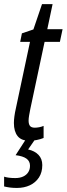

<svg xmlns="http://www.w3.org/2000/svg" viewBox="-45 -678 326 938"><path d="M99.1 9.8Q59.1 9.8 41 -13.2Q22.9 -36.1 22.9 -77.1Q22.9 -91.3 25.4 -109.9Q27.8 -128.4 32.7 -149.4L101.6 -473.6H53.7L62 -515.1L118.2 -534.2L160.2 -657.7H211.9L186 -535.2H260.7L247.6 -473.6H172.9L103 -145Q99.6 -128.4 97.2 -113.8Q94.7 -99.1 94.7 -88.9Q94.7 -71.3 101.6 -62.7Q108.4 -54.2 125 -54.2Q134.8 -54.2 146.5 -56.4Q158.2 -58.6 168 -63V-3.9Q152.8 2.4 133.8 6.1Q114.7 9.8 99.1 9.8ZM37.6 240.2Q19.5 240.2 4.4 238.3Q-10.7 236.3 -24.9 232.9V185.1Q-16.6 188 -2.9 189.9Q10.7 191.9 29.8 191.9Q52.2 191.9 68.4 184.3Q84.5 176.8 93 163.3Q101.6 149.9 101.6 131.8Q101.6 109.4 84.2 96.9Q66.9 84.5 31.2 80.1L83 0H128.4L92.3 52.2Q124.5 59.1 143.1 78.6Q161.6 98.1 161.6 128.4Q161.6 164.1 145.3 189Q128.9 213.9 101.1 227.1Q73.2 240.2 37.6 240.2Z"/></svg>

Font: Open Sans Condensed
Style: Italic
Weight: 400
Width: 3
Italic angle: -12°
Designer: Monotype Design Team
Foundry: Monotype Imaging Inc.
Version: Version 3.000